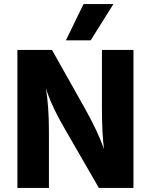

<svg xmlns="http://www.w3.org/2000/svg" viewBox="-20 -918 737 938"><path d="M423 -721H302L388 -898H534ZM219 0H65V-674H234L391 -395Q459 -274 488 -190Q478 -264 478 -395V-674H632V0H463L302 -279Q239 -386 212 -463L204 -488Q219 -398 219 -279Z"/></svg>

Font: Hind Kochi
Style: Bold
Weight: 700
Designer: Dhruvi Tolia
Foundry: Indian Type Foundry
Version: Version 0.702;PS 1.0;hotconv 1.0.81;makeotf.lib2.5.63406